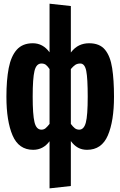

<svg xmlns="http://www.w3.org/2000/svg" viewBox="-20 -798 655 1045"><path d="M249.7 -777.9 365.6 -765.1V-512.3Q386.7 -539.5 411 -551Q435.4 -562.6 465.1 -562.6Q522.6 -562.6 551.5 -527.4Q580.5 -492.3 590.5 -427.2Q600.5 -362.1 600.5 -271.8Q600.5 -139 566.9 -60.8Q533.3 17.4 453.8 17.4Q425.6 17.4 404.1 5.4Q382.6 -6.7 365.6 -30.3V214.4L249.7 227.2V-29.2Q214.9 17.4 160.5 17.4Q82.1 17.4 48.5 -60.8Q14.9 -139 14.9 -271.8Q14.9 -362.1 27.4 -427.2Q40 -492.3 71.3 -527.4Q102.6 -562.6 158.5 -562.6Q213.8 -562.6 249.7 -513.3ZM205.6 -452.3Q177.4 -452.3 167.7 -411.8Q157.9 -371.3 157.9 -271.8Q157.9 -174.4 167.7 -133.3Q177.4 -92.3 205.6 -92.3Q219 -92.3 228.5 -100.5Q237.9 -108.7 249.7 -123.6V-422.1Q239.5 -437.4 230 -444.9Q220.5 -452.3 205.6 -452.3ZM416.9 -452.3Q401 -452.3 389.7 -444.9Q378.5 -437.4 365.6 -422.1V-123.6Q377.4 -107.7 387.4 -100Q397.4 -92.3 411.3 -92.3Q436.9 -92.3 447.2 -131Q457.4 -169.7 457.4 -271.8Q457.4 -371.3 449.5 -411.8Q441.5 -452.3 416.9 -452.3Z"/></svg>

Font: FiraCode Nerd Font Mono
Style: Bold
Weight: 700
Monospace: yes
Designer: Carrois Corporate, Edenspiekermann AG, Nikita Prokopov
Foundry: Carrois Corporate, Edenspiekermann AG, Nikita Prokopov
Version: Version 6.002;Nerd Fonts 3.3.0